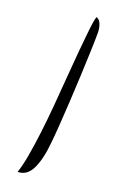

<svg xmlns="http://www.w3.org/2000/svg" viewBox="-159 -744 589 923"><g transform="rotate(20 135.5 -282.5)"><path d="M63 132Q75 98 85 42Q95 -14 103.5 -83.5Q112 -153 118.5 -229Q125 -305 130.5 -379Q136 -453 142 -517.5Q148 -582 153 -629Q158 -676 165 -697Q179 -692 185.5 -679.5Q192 -667 194.5 -653.5Q197 -640 197 -630Q197 -594 195 -536Q193 -478 190 -409.5Q187 -341 183 -273Q179 -205 175 -147Q171 -89 167 -53Q159 33 134.5 82.5Q110 132 63 132Z"/></g></svg>

Font: Dancing Script Medium
Style: Regular
Weight: 500
Designer: Pablo Impallari
Foundry: Pablo Impallari
Version: Version 2.000